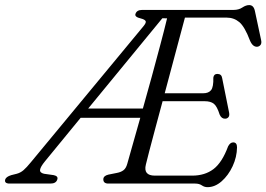

<svg xmlns="http://www.w3.org/2000/svg" viewBox="-72 -740 1073 774"><path d="M714.5 0H365Q344.5 0 344.5 -17Q344.5 -31 364.5 -36L399.5 -43Q415.5 -46 425.8 -53.8Q436 -61.5 441 -79.5Q446 -97 460.2 -147.5Q474.5 -198 493.5 -265H253L109.5 -90Q91 -67.5 89.5 -55.5Q88 -43.5 105.5 -39.5L144.5 -34Q163.5 -30 159 -16.5Q154 0 131.5 0H-33Q-55.5 0 -51 -16.5Q-47.5 -27.5 -26.5 -34L-4.5 -39.5Q10.5 -43.5 22.8 -54Q35 -64.5 52.5 -86L506.5 -634.5Q518.5 -649 515 -655.2Q511.5 -661.5 496 -665.5Q470 -671.5 474 -683.5Q479 -700 501 -700H869.5Q890.5 -700 905 -709.8Q919.5 -719.5 932.5 -719.5Q950.5 -719.5 955.5 -696L980.5 -579Q983.5 -566 978.5 -559.2Q973.5 -552.5 965 -551.5Q946.5 -550.5 935.5 -577Q914.5 -632.5 892.8 -650.8Q871 -669 842 -669H673.5Q664.5 -636 651.5 -586.8Q638.5 -537.5 623 -480Q607.5 -422.5 592 -364H747Q769 -364 779 -376.8Q789 -389.5 788 -427Q790 -442 804 -442Q821 -442 823.5 -425.5L851.5 -286.5Q854 -273.5 848.8 -267.5Q843.5 -261.5 835.5 -261.5Q821 -261 813.5 -278Q803 -311.5 790 -321.8Q777 -332 753 -332H583.5Q567.5 -273 553.5 -220.5Q539.5 -168 529.5 -130Q519.5 -92 516 -76.5Q505 -32 552.5 -32H702.5Q754 -32 788.8 -58.5Q823.5 -85 847.5 -150Q856 -166 868 -166Q883.5 -166 883.5 -146Q883 -107 865.8 -70Q848.5 -33 821.5 -9.2Q794.5 14.5 764.5 14.5Q752 14.5 741.5 7.2Q731 0 714.5 0ZM582.5 -666.5 283.5 -302.5H504Q521.5 -364.5 539.8 -431.2Q558 -498 574.2 -559Q590.5 -620 601.5 -666Z"/></svg>

Font: Fraunces 9pt Soft Light
Style: Italic
Weight: 300
Italic angle: -16°
Version: Version 1.000;[0bf87f6ff]